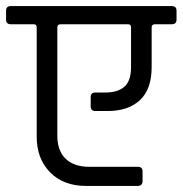

<svg xmlns="http://www.w3.org/2000/svg" viewBox="-39 -643 602 633"><path d="M-3 -623H527Q543 -623 543 -608V-578Q543 -563 527 -563H472Q461 -563 461 -553V-422Q461 -349 422.5 -313Q384 -277 316 -277H276Q260 -277 260 -292V-323Q260 -338 276 -338H309Q349 -338 371 -357Q393 -376 393 -422V-553Q393 -563 383 -563H161Q150 -563 150 -553V-195Q150 -146 177.5 -119.5Q205 -93 256 -93H416Q431 -93 431 -78V-46Q431 -31 416 -30H245Q170 -30 126 -75Q82 -120 82 -192V-553Q82 -563 72 -563H-3Q-19 -563 -19 -578V-608Q-19 -623 -3 -623Z"/></svg>

Font: Rajdhani Medium
Style: Regular
Weight: 500
Designer: Satya Rajpurohit, Jyotish Sonowal
Foundry: Indian Type Foundry
Version: Version 1.201 February 1, 2022